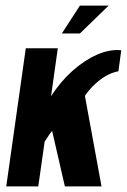

<svg xmlns="http://www.w3.org/2000/svg" viewBox="-20 -668 455 688"><path d="M2.4 0 72.4 -495H187.1L163 -323.4Q196.9 -375.8 239.8 -414.2Q282.8 -452.5 328.2 -472.3Q373.5 -492.1 414.5 -487.9L404.3 -412.7Q379.7 -407.8 359 -395.6Q338.4 -383.4 321.9 -367.9Q311 -358.4 301.9 -347.6Q292.7 -336.8 284.2 -324.7L343.8 0H212.5L166.7 -199.1Q158.9 -189.7 151.9 -178.5Q144.9 -167.3 140 -160.4L117.1 0ZM201.6 -548.1 266.4 -648H369.3L266.4 -548.1Z"/></svg>

Font: Alumni Sans SC Thin
Style: Italic
Weight: 100
Italic angle: -8°
Designer: Robert E. Leuschke
Foundry: Robert E. Leuschke
Version: Version 1.016